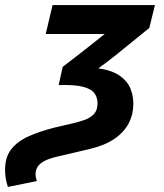

<svg xmlns="http://www.w3.org/2000/svg" viewBox="-66 -546 646 756"><path d="M-35 190Q-42 168 -44 153Q-46 138 -46 122Q-46 73 -22 42Q2 11 45 -8.5Q88 -28 146 -43L219 -60Q245 -66 267.5 -74Q290 -82 304 -97Q318 -112 318 -139Q318 -161 306.5 -178Q295 -195 262 -204Q229 -213 165 -211L181 -283Q208 -303 239 -327.5Q270 -352 299 -374.5Q328 -397 346 -412H114L141 -526H544L522 -436Q498 -417 461.5 -387Q425 -357 387.5 -327Q350 -297 321 -277Q376 -269 406 -247.5Q436 -226 447.5 -197.5Q459 -169 459 -138Q459 -96 441 -61Q423 -26 385.5 0Q348 26 290 40L158 71Q124 79 106 89.5Q88 100 81 112.5Q74 125 74 139Q74 147 75.5 153Q77 159 79 167Z"/></svg>

Font: Ubuntu Sans Mono
Style: Italic
Weight: 400
Italic angle: -13.5°
Monospace: yes
Designer: Dalton Maag Ltd
Foundry: Dalton Maag Ltd
Version: Version 1.006